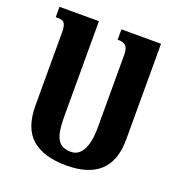

<svg xmlns="http://www.w3.org/2000/svg" viewBox="-130 -826 891 947"><g transform="rotate(20 315.0 -352.0)"><path d="M555 -714V-211Q555 10 320 10Q202 10 139.5 -43.5Q77 -97 77 -217V-599Q77 -627 71.5 -640Q66 -653 55.5 -656.5Q45 -660 22 -660V-714H229V-214Q229 -155 238 -122Q247 -89 266.5 -75Q286 -61 319 -61Q359 -61 381 -101.5Q403 -142 403 -220V-599Q403 -637 389 -648.5Q375 -660 347 -660V-714Z"/></g></svg>

Font: Noto Serif Armenian Bold Cond
Style: Regular
Weight: 700
Width: 3
Designer: Monotype Design team
Foundry: Monotype Imaging Inc.
Version: Version 1.000